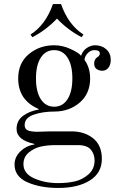

<svg xmlns="http://www.w3.org/2000/svg" viewBox="-20 -692 580 950"><path d="M282 -672Q318 -569 393 -521L384 -508Q316 -543 262 -600Q208 -543 140 -508L131 -521Q206 -569 242 -672ZM70 -304Q70 -380 122.5 -424Q175 -468 248 -468Q290 -468 330.5 -449Q371 -430 381 -416Q390 -442 410 -455Q430 -468 450 -468Q484 -468 506 -448Q528 -428 528 -396Q528 -372 516.5 -357Q505 -342 486 -342Q470 -342 458 -350.5Q446 -359 446 -378Q446 -400 463 -410Q474 -417 474 -428Q474 -444 447 -444Q429 -444 414.5 -429.5Q400 -415 398 -396Q426 -357 426 -304Q426 -229 374.5 -184.5Q323 -140 248 -140Q191 -140 146.5 -124.5Q102 -109 102 -73Q102 -60 109.5 -52.5Q117 -45 133.5 -42.5Q150 -40 163 -40Q176 -40 199 -41Q222 -42 231 -42H334Q398 -42 441 -7.5Q484 27 484 94Q484 164 424.5 201Q365 238 268 238Q180 238 116 210Q52 182 52 122Q52 85 81 57Q110 29 150 23V20Q62 1 62 -54Q62 -95 93.5 -118.5Q125 -142 171 -150V-153Q70 -196 70 -304ZM248 -444Q206 -444 182 -407Q158 -370 158 -304Q158 -238 182 -201Q206 -164 248 -164Q290 -164 314 -201Q338 -238 338 -304Q338 -370 314 -407Q290 -444 248 -444ZM268 214Q313 214 350.5 205.5Q388 197 418 170.5Q448 144 448 102Q448 71 429.5 48.5Q411 26 365 26H254Q214 26 181 33.5Q148 41 122 63Q96 85 96 120Q96 167 149 190.5Q202 214 268 214Z"/></svg>

Font: Old Standard TT
Style: Regular
Weight: 400
Designer: Alexey Kryukov <alexios@thessalonica.org.ru>
Version: Version 1.0